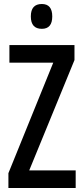

<svg xmlns="http://www.w3.org/2000/svg" viewBox="-20 -939 416 959"><path d="M358 0H22V-74L246 -626H27V-714H352V-639L126 -88H358ZM189 -919Q241 -919 241 -857Q241 -795 189 -795Q134 -795 134 -857Q134 -919 189 -919Z"/></svg>

Font: Noto Sans Telugu ExtraCondensed Medium
Style: Regular
Weight: 500
Width: 2
Designer: Jelle Bosma - Monotype Design Team
Foundry: Monotype Imaging Inc.
Version: Version 2.005; ttfautohint (v1.8.4.7-5d5b)